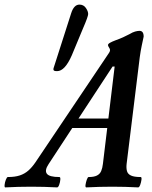

<svg xmlns="http://www.w3.org/2000/svg" viewBox="-97 -811 660 834"><path d="M-74 3Q-78 3 -77 -8Q-76 -19 -71.5 -30.5Q-67 -42 -63 -42Q-32 -42 -11 -49Q10 -56 26 -70Q42 -84 57 -106L377 -582Q379 -585 380 -588Q381 -591 381 -593Q381 -596 380 -598.5Q379 -601 377 -604Q375 -607 373.5 -610Q372 -613 372 -615Q372 -620 380.5 -625Q389 -630 405 -636Q422 -642 437.5 -649Q453 -656 466 -663Q479 -671 490 -674Q501 -677 509 -677Q527 -677 527 -652Q523 -633 518.5 -612Q514 -591 510 -562L453 -99Q451 -81 454.5 -68Q458 -55 472 -48.5Q486 -42 514 -42Q519 -42 517.5 -30.5Q516 -19 512 -8Q508 3 503 3Q446 0 391 0Q335 0 278 3Q273 3 274.5 -8Q276 -19 280 -30.5Q284 -42 288 -42Q311 -42 324 -48.5Q337 -55 342.5 -68Q348 -81 350 -99L401 -522H392L114 -98Q96 -71 106.5 -56.5Q117 -42 161 -42Q166 -42 165 -30.5Q164 -19 160 -8Q156 3 151 3Q94 0 39 0Q-18 0 -74 3ZM185 -255 214 -296H430L423 -255ZM151 -502Q141 -502 138 -504Q135 -506 135 -510Q135 -512 135.5 -514.5Q136 -517 137 -519L212 -753Q224 -791 248 -791Q266 -791 276 -776.5Q286 -762 286 -750Q286 -745 280.5 -729.5Q275 -714 262 -684L215 -571Q185 -502 151 -502Z"/></svg>

Font: Junicode VF
Style: Italic
Weight: 400
Italic angle: -11°
Designer: Peter S. Baker
Version: Version 2.209